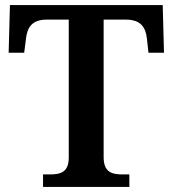

<svg xmlns="http://www.w3.org/2000/svg" viewBox="-20 -734 678 754"><path d="M149 0H488V-49H462C420 -49 387 -57 387 -117V-657H474C534 -657 552 -626 557 -582L563 -527H624L619 -714H19L14 -527H75L82 -582C87 -626 105 -657 164 -657H250V-115C250 -57 217 -49 175 -49H149Z"/></svg>

Font: Noto Serif Devanagari SemiBold
Style: Regular
Weight: 600
Designer: Universal Thirst, Indian Type Foundry and the Monotype Design Team
Foundry: Monotype Imaging Inc.
Version: Version 2.004